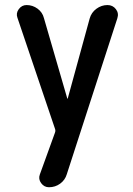

<svg xmlns="http://www.w3.org/2000/svg" viewBox="-20 -540 540 779"><path d="M203.1 -17.6 50.8 -467.8Q43.9 -486.3 56.2 -502.9Q68.4 -519.5 87.9 -519.5Q112.3 -519.5 132.3 -504.9Q152.3 -490.2 158.2 -466.8L252.9 -140.6Q252.9 -139.6 253.9 -139.6Q254.9 -139.6 254.9 -140.6L343.8 -464.8Q350.6 -489.3 371.1 -504.4Q391.6 -519.5 416 -519.5Q437.5 -519.5 450.2 -502.9Q462.9 -486.3 456.1 -465.8L251 167Q244.1 190.4 224.1 205.1Q204.1 219.7 178.7 219.7Q159.2 219.7 147 203.1Q134.8 186.5 141.6 168L203.1 -2Q206.1 -9.8 203.1 -17.6Z"/></svg>

Font: Rounded Mgen+ 1mn medium
Style: Regular
Weight: 500
Designer: [Source Han Sans]
Ryoko NISHIZUKA  (kana & ideographs); Paul D. Hunt (Latin, Greek & Cyrillic); Wenlong ZHANG  (bopomofo
Version: Version 1.059.20150602